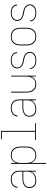

<svg xmlns="http://www.w3.org/2000/svg" viewBox="1505 -2280 990 4040"><g transform="rotate(-90 2000.0 -260.0)"><path d="M221 8Q190 8 160 0.5Q130 -7 107.5 -27.5Q85 -48 74.5 -77Q64 -106 64 -136Q64 -160 71 -183.5Q78 -207 93.5 -224.5Q109 -242 130 -253.5Q151 -265 174 -272Q197 -279 220.5 -281Q244 -283 268 -283H409V-345Q409 -366 405 -388Q401 -410 392 -429.5Q383 -449 367.5 -465.5Q352 -482 332.5 -492Q313 -502 291.5 -506Q270 -510 248 -510Q220 -510 192 -504Q164 -498 140.5 -482Q117 -466 103.5 -440Q90 -414 89 -385H70Q70 -407 76.5 -427.5Q83 -448 96 -465.5Q109 -483 126.5 -495.5Q144 -508 164 -515.5Q184 -523 205.5 -525.5Q227 -528 248 -528Q273 -528 297 -523.5Q321 -519 342.5 -508Q364 -497 381.5 -479Q399 -461 409.5 -439Q420 -417 424 -393Q428 -369 428 -345V0H409V-102Q398 -75 378 -53Q358 -31 332.5 -17Q307 -3 278.5 2.5Q250 8 221 8ZM224 -10Q247 -10 271 -14Q295 -18 316.5 -27.5Q338 -37 356.5 -52.5Q375 -68 387 -88.5Q399 -109 404 -132.5Q409 -156 409 -180V-265H268Q247 -265 226 -263.5Q205 -262 184.5 -256Q164 -250 145 -240.5Q126 -231 111.5 -215.5Q97 -200 90 -179.5Q83 -159 83 -138Q83 -111 93 -85Q103 -59 123 -41Q143 -23 170 -16.5Q197 -10 224 -10Z M572 215V-520H591V-412Q600 -438 615 -460.5Q630 -483 652 -499Q674 -515 700.5 -521.5Q727 -528 754 -528Q780 -528 806 -522Q832 -516 854 -502Q876 -488 892.5 -467.5Q909 -447 919 -422.5Q929 -398 932.5 -372Q936 -346 936 -320V-200Q936 -174 932.5 -148Q929 -122 919 -97.5Q909 -73 892.5 -52.5Q876 -32 854 -18Q832 -4 806 2Q780 8 754 8Q727 8 700.5 1.5Q674 -5 652 -21Q630 -37 615 -59.5Q600 -82 591 -108V215ZM751 -10Q775 -10 798.5 -15.5Q822 -21 842 -33.5Q862 -46 877 -65Q892 -84 901 -106.5Q910 -129 913.5 -152.5Q917 -176 917 -200V-320Q917 -344 913.5 -367.5Q910 -391 901 -413.5Q892 -436 877 -455Q862 -474 842 -486.5Q822 -499 798.5 -504.5Q775 -510 751 -510Q727 -510 704 -504.5Q681 -499 661.5 -486Q642 -473 628 -453.5Q614 -434 606 -412Q598 -390 594.5 -366.5Q591 -343 591 -320V-200Q591 -177 594.5 -153.5Q598 -130 606 -108Q614 -86 628 -66.5Q642 -47 661.5 -34Q681 -21 704 -15.5Q727 -10 751 -10Z M1075 0V-18H1247V-717H1089V-735H1267V-18H1425V0Z M1721 8Q1690 8 1660 0.5Q1630 -7 1607.5 -27.5Q1585 -48 1574.5 -77Q1564 -106 1564 -136Q1564 -160 1571 -183.5Q1578 -207 1593.5 -224.5Q1609 -242 1630 -253.5Q1651 -265 1674 -272Q1697 -279 1720.5 -281Q1744 -283 1768 -283H1909V-345Q1909 -366 1905 -388Q1901 -410 1892 -429.5Q1883 -449 1867.5 -465.5Q1852 -482 1832.5 -492Q1813 -502 1791.5 -506Q1770 -510 1748 -510Q1720 -510 1692 -504Q1664 -498 1640.5 -482Q1617 -466 1603.5 -440Q1590 -414 1589 -385H1570Q1570 -407 1576.5 -427.5Q1583 -448 1596 -465.5Q1609 -483 1626.5 -495.5Q1644 -508 1664 -515.5Q1684 -523 1705.5 -525.5Q1727 -528 1748 -528Q1773 -528 1797 -523.5Q1821 -519 1842.5 -508Q1864 -497 1881.5 -479Q1899 -461 1909.5 -439Q1920 -417 1924 -393Q1928 -369 1928 -345V0H1909V-102Q1898 -75 1878 -53Q1858 -31 1832.5 -17Q1807 -3 1778.5 2.5Q1750 8 1721 8ZM1724 -10Q1747 -10 1771 -14Q1795 -18 1816.5 -27.5Q1838 -37 1856.5 -52.5Q1875 -68 1887 -88.5Q1899 -109 1904 -132.5Q1909 -156 1909 -180V-265H1768Q1747 -265 1726 -263.5Q1705 -262 1684.5 -256Q1664 -250 1645 -240.5Q1626 -231 1611.5 -215.5Q1597 -200 1590 -179.5Q1583 -159 1583 -138Q1583 -111 1593 -85Q1603 -59 1623 -41Q1643 -23 1670 -16.5Q1697 -10 1724 -10Z M2247 8Q2221 8 2195.5 2Q2170 -4 2149 -18.5Q2128 -33 2112.5 -54Q2097 -75 2088 -99Q2079 -123 2075.5 -148.5Q2072 -174 2072 -200V-520H2091V-200Q2091 -177 2094 -153.5Q2097 -130 2105.5 -108Q2114 -86 2128 -67Q2142 -48 2161 -34.5Q2180 -21 2203.5 -15.5Q2227 -10 2250 -10Q2273 -10 2296.5 -15.5Q2320 -21 2339 -34.5Q2358 -48 2372 -67Q2386 -86 2394.5 -108Q2403 -130 2406 -153.5Q2409 -177 2409 -200V-520H2428V0H2409V-108Q2400 -82 2385 -59.5Q2370 -37 2348 -21Q2326 -5 2299.5 1.5Q2273 8 2247 8Z M2749 8Q2728 8 2707.5 6Q2687 4 2667.5 -2.5Q2648 -9 2630 -19.5Q2612 -30 2598.5 -45.5Q2585 -61 2577.5 -80.5Q2570 -100 2570 -121V-124H2589V-121Q2589 -103 2596 -86Q2603 -69 2615 -55.5Q2627 -42 2643.5 -33Q2660 -24 2677.5 -19Q2695 -14 2713 -12Q2731 -10 2749 -10Q2767 -10 2785.5 -12Q2804 -14 2822 -19.5Q2840 -25 2856 -35Q2872 -45 2884 -59Q2896 -73 2902.5 -90.5Q2909 -108 2909 -127Q2909 -150 2898 -171.5Q2887 -193 2869.5 -208Q2852 -223 2829.5 -231Q2807 -239 2784.5 -244Q2762 -249 2739 -252.5Q2716 -256 2693.5 -263Q2671 -270 2650.5 -281Q2630 -292 2614 -309Q2598 -326 2589 -348Q2580 -370 2580 -394Q2580 -414 2586.5 -433.5Q2593 -453 2605 -469.5Q2617 -486 2634 -497.5Q2651 -509 2670.5 -516Q2690 -523 2710.5 -525.5Q2731 -528 2751 -528Q2771 -528 2791 -525.5Q2811 -523 2830 -517Q2849 -511 2866 -500Q2883 -489 2896 -473.5Q2909 -458 2915.5 -439Q2922 -420 2922 -400V-396H2903V-399Q2903 -417 2896.5 -434Q2890 -451 2879 -464Q2868 -477 2852.5 -486.5Q2837 -496 2820.5 -501Q2804 -506 2786.5 -508Q2769 -510 2751 -510Q2733 -510 2715 -508Q2697 -506 2680 -500Q2663 -494 2648 -484Q2633 -474 2622 -460Q2611 -446 2605 -428.5Q2599 -411 2599 -394Q2599 -370 2609.5 -348.5Q2620 -327 2638 -312Q2656 -297 2678 -289Q2700 -281 2723 -276Q2746 -271 2769 -267.5Q2792 -264 2814 -257Q2836 -250 2857 -239Q2878 -228 2894 -211Q2910 -194 2919 -172Q2928 -150 2928 -127Q2928 -106 2921 -85.5Q2914 -65 2901 -49Q2888 -33 2870 -21.5Q2852 -10 2832 -3.5Q2812 3 2791 5.5Q2770 8 2749 8Z M3250 8Q3224 8 3197.5 2.5Q3171 -3 3148.5 -17Q3126 -31 3109 -51.5Q3092 -72 3082 -96.5Q3072 -121 3068 -147.5Q3064 -174 3064 -200V-320Q3064 -346 3068 -372.5Q3072 -399 3082 -423.5Q3092 -448 3109 -468.5Q3126 -489 3148.5 -503Q3171 -517 3197.5 -522.5Q3224 -528 3250 -528Q3276 -528 3302.5 -522.5Q3329 -517 3351.5 -503Q3374 -489 3391 -468.5Q3408 -448 3418 -423.5Q3428 -399 3432 -372.5Q3436 -346 3436 -320V-200Q3436 -174 3432 -147.5Q3428 -121 3418 -96.5Q3408 -72 3391 -51.5Q3374 -31 3351.5 -17Q3329 -3 3302.5 2.5Q3276 8 3250 8ZM3250 -10Q3274 -10 3297.5 -15Q3321 -20 3341.5 -33Q3362 -46 3377 -65Q3392 -84 3401 -106Q3410 -128 3413.5 -152Q3417 -176 3417 -200V-320Q3417 -344 3413.5 -368Q3410 -392 3401 -414Q3392 -436 3377 -455Q3362 -474 3341.5 -487Q3321 -500 3297.5 -505Q3274 -510 3250 -510Q3226 -510 3202.5 -505Q3179 -500 3158.5 -487Q3138 -474 3123 -455Q3108 -436 3099 -414Q3090 -392 3086.5 -368Q3083 -344 3083 -320V-200Q3083 -176 3086.5 -152Q3090 -128 3099 -106Q3108 -84 3123 -65Q3138 -46 3158.5 -33Q3179 -20 3202.5 -15Q3226 -10 3250 -10Z M3749 8Q3728 8 3707.5 6Q3687 4 3667.5 -2.5Q3648 -9 3630 -19.5Q3612 -30 3598.5 -45.5Q3585 -61 3577.5 -80.5Q3570 -100 3570 -121V-124H3589V-121Q3589 -103 3596 -86Q3603 -69 3615 -55.5Q3627 -42 3643.5 -33Q3660 -24 3677.5 -19Q3695 -14 3713 -12Q3731 -10 3749 -10Q3767 -10 3785.5 -12Q3804 -14 3822 -19.5Q3840 -25 3856 -35Q3872 -45 3884 -59Q3896 -73 3902.5 -90.5Q3909 -108 3909 -127Q3909 -150 3898 -171.5Q3887 -193 3869.5 -208Q3852 -223 3829.5 -231Q3807 -239 3784.5 -244Q3762 -249 3739 -252.5Q3716 -256 3693.5 -263Q3671 -270 3650.5 -281Q3630 -292 3614 -309Q3598 -326 3589 -348Q3580 -370 3580 -394Q3580 -414 3586.5 -433.5Q3593 -453 3605 -469.5Q3617 -486 3634 -497.5Q3651 -509 3670.5 -516Q3690 -523 3710.5 -525.5Q3731 -528 3751 -528Q3771 -528 3791 -525.5Q3811 -523 3830 -517Q3849 -511 3866 -500Q3883 -489 3896 -473.5Q3909 -458 3915.5 -439Q3922 -420 3922 -400V-396H3903V-399Q3903 -417 3896.5 -434Q3890 -451 3879 -464Q3868 -477 3852.5 -486.5Q3837 -496 3820.5 -501Q3804 -506 3786.5 -508Q3769 -510 3751 -510Q3733 -510 3715 -508Q3697 -506 3680 -500Q3663 -494 3648 -484Q3633 -474 3622 -460Q3611 -446 3605 -428.5Q3599 -411 3599 -394Q3599 -370 3609.5 -348.5Q3620 -327 3638 -312Q3656 -297 3678 -289Q3700 -281 3723 -276Q3746 -271 3769 -267.5Q3792 -264 3814 -257Q3836 -250 3857 -239Q3878 -228 3894 -211Q3910 -194 3919 -172Q3928 -150 3928 -127Q3928 -106 3921 -85.5Q3914 -65 3901 -49Q3888 -33 3870 -21.5Q3852 -10 3832 -3.5Q3812 3 3791 5.5Q3770 8 3749 8Z"/></g></svg>

Font: Iosevka Curly Thin
Style: Regular
Weight: 100
Monospace: yes
Designer: Belleve Invis
Foundry: Belleve Invis
Version: Version 22.1.2; ttfautohint (v1.8.4)